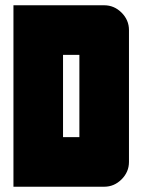

<svg xmlns="http://www.w3.org/2000/svg" viewBox="-20 -708 540 728"><path d="M281 -188V-500H219V-188ZM469 -94Q469 -56 441 -28Q413 0 375 0H31V-688H375Q413 -688 441 -660Q469 -632 469 -594Z"/></svg>

Font: CostaRica
Style: Normal
Weight: 900
Version: Version 1.3